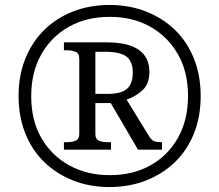

<svg xmlns="http://www.w3.org/2000/svg" viewBox="-20 -745 885 775"><path d="M422 10Q342 10 275 -16.5Q208 -43 158.5 -91Q109 -139 82 -207Q55 -275 55 -358Q55 -440 82 -507.5Q109 -575 158 -623.5Q207 -672 274.5 -698.5Q342 -725 422 -725Q502 -725 569.5 -698.5Q637 -672 686.5 -624Q736 -576 763 -508Q790 -440 790 -357Q790 -274 763 -206.5Q736 -139 686.5 -91Q637 -43 569.5 -16.5Q502 10 422 10ZM423 -38Q517 -38 588 -78Q659 -118 699 -190Q739 -262 739 -358Q739 -454 698.5 -525.5Q658 -597 587 -637Q516 -677 423 -677Q330 -677 259 -637.5Q188 -598 147 -526Q106 -454 106 -357Q106 -258 147.5 -187Q189 -116 260.5 -77Q332 -38 423 -38ZM238 -141V-171H251Q270 -171 285 -177Q300 -183 300 -204V-507Q300 -530 285 -536Q270 -542 251 -542H238V-574H411Q497 -574 540 -544Q583 -514 583 -455Q583 -406 555 -380.5Q527 -355 491 -343L580 -198Q590 -181 600 -176Q610 -171 634 -171V-141H537L427 -329H365V-204Q365 -183 379.5 -177Q394 -171 414 -171H428V-141ZM414 -366Q470 -366 493 -387Q516 -408 516 -452Q516 -498 490 -517Q464 -536 406 -536H365V-366Z"/></svg>

Font: Noto Serif Hentaigana EL
Style: Regular
Weight: 400
Designer: Kazuhiro Yamada
Foundry: nipponia
Version: Version 1.000